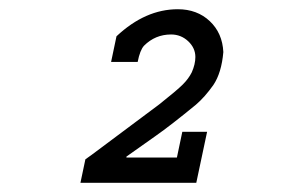

<svg xmlns="http://www.w3.org/2000/svg" viewBox="-20 -644 626 416"><path d="M375 -358.4H428.7L405.3 -248H154.3L165 -298.8L178.7 -308.6Q178.7 -308.6 325.2 -418Q363.3 -448.2 376 -460.9Q388.7 -473.6 395.5 -487.3Q403.3 -504.9 403.3 -520.5Q403.3 -540 387.7 -554.7Q372.1 -569.3 350.6 -569.3Q316.4 -569.3 292 -544.9Q283.2 -535.2 278.3 -509.8H220.7L232.4 -565.4Q294.9 -624 365.2 -624Q407.2 -624 434.6 -598.1Q461.9 -572.3 463.9 -531.2Q460 -486.3 442.4 -460Q423.8 -433.6 404.3 -417Q349.6 -372.1 317.4 -349.6L253.9 -304.7V-302.7H363.3Z"/></svg>

Font: Thabit-Bold-Oblique
Style: Bold Oblique
Weight: 700
Designer: Regenerated by Nadim Shaikli
Foundry: MAK Alagha
Version: 0.01